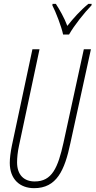

<svg xmlns="http://www.w3.org/2000/svg" viewBox="-20 -971 498 1001"><path d="M309 -791H340C367 -839 421 -906 457 -943L458 -951H441C399 -917 361 -874 331 -836C315 -879 290 -922 271 -951H254L253 -943C270 -911 301 -831 309 -791ZM158 10C275 10 317 -82 347 -225L454 -714H417L311 -227C282 -96 251 -25 161 -25C106 -25 69 -58 69 -125C69 -148 72 -179 79 -211L186 -714H149L42 -212C35 -178 31 -146 31 -122C31 -36 84 10 158 10Z"/></svg>

Font: Noto Sans ExtraCondensed ExtraLight
Style: Italic
Weight: 200
Width: 2
Italic angle: -12°
Designer: Monotype Design Team
Foundry: Monotype Imaging Inc.
Version: Version 2.013